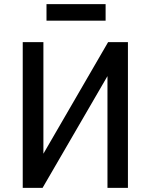

<svg xmlns="http://www.w3.org/2000/svg" viewBox="-20 -909 730 929"><path d="M90 0V-705H190V-148H180L503 -705H599V0H500V-558H510L186 0ZM205 -809V-889H491V-809Z"/></svg>

Font: Nunito Sans 7pt Condensed SemiBold
Style: Regular
Weight: 600
Width: 3
Designer: Vernon Adams
Foundry: Vernon Adams
Version: Version 3.101;gftools[0.9.27]